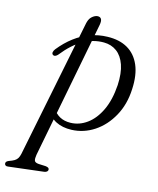

<svg xmlns="http://www.w3.org/2000/svg" viewBox="-151 -620 759 925"><g transform="rotate(10 228.5 -157.5)"><path d="M268 -511.5 77 157Q72 176.5 74.5 186Q77 195.5 95 198.5L129.5 203Q139 205 143 208.2Q147 211.5 147 216.5Q147 222.5 142 226.5Q137 230.5 128 231L-48.5 236.5Q-56.5 237 -60.5 233.5Q-64.5 230 -64.5 224.5Q-64.5 219 -61 215.5Q-57.5 212 -50 209.5Q-32 205 -21.5 199.8Q-11 194.5 -5.2 186.2Q0.5 178 4.5 165.5L202.5 -509Q205.5 -518 209.2 -525Q213 -532 218.2 -537Q223.5 -542 229 -545.2Q234.5 -548.5 240 -550.2Q245.5 -552 250.5 -552Q264 -552 269 -542.2Q274 -532.5 268 -511.5ZM96.5 -336.5Q91 -331 84 -328.8Q77 -326.5 71.5 -331Q66 -336 68.2 -344Q70.5 -352 77.5 -359.5Q112 -395.5 149.8 -419.2Q187.5 -443 229.2 -454.2Q271 -465.5 316 -462.5Q375 -459 414 -431.8Q453 -404.5 469.5 -354.8Q486 -305 476 -234.5Q466 -158.5 428.2 -102.5Q390.5 -46.5 336.5 -17.2Q282.5 12 222 9Q176.5 6.5 145.8 -12.8Q115 -32 100.5 -68.5L124.5 -79.5Q138 -53.5 159.2 -39.5Q180.5 -25.5 211 -23.5Q254.5 -20.5 294.5 -44.5Q334.5 -68.5 363.5 -118Q392.5 -167.5 404 -241.5Q412.5 -301.5 402 -342.8Q391.5 -384 366 -406.5Q340.5 -429 303.5 -432.5Q251 -437.5 199.8 -414.5Q148.5 -391.5 96.5 -336.5Z"/></g></svg>

Font: Fraunces Light
Style: Italic
Weight: 300
Italic angle: -16°
Version: Version 1.000;[b76b70a41]